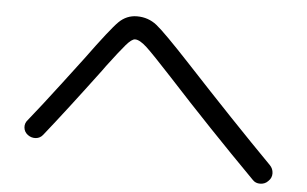

<svg xmlns="http://www.w3.org/2000/svg" viewBox="-44 -691 1088 681"><g transform="rotate(5 500.0 -350.5)"><path d="M63.5 -226.6Q105.5 -278.3 173.8 -368.2Q242.2 -458 244.1 -460.9Q326.2 -573.2 353.5 -600.1Q380.9 -627 418 -627Q458 -627 488.3 -603Q518.6 -579.1 613.3 -477.5Q792 -285.2 932.6 -142.6Q944.3 -130.9 944.8 -114.3Q945.3 -97.7 932.6 -85.9Q921.9 -74.2 904.8 -73.7Q887.7 -73.2 877 -85Q708 -255.9 555.7 -421.9Q485.4 -498 460 -521.5Q434.6 -544.9 418 -544.9Q406.2 -544.9 385.7 -521Q365.2 -497.1 323.2 -441.4Q315.4 -430.7 310.5 -423.8Q197.3 -272.5 123 -179.7Q113.3 -167 97.7 -165.5Q82 -164.1 68.8 -173.8Q55.7 -183.6 54.2 -199.2Q52.7 -214.8 63.5 -226.6Z"/></g></svg>

Font: Rounded-X Mgen+ 1mn regular
Style: Regular
Weight: 400
Designer: [Source Han Sans]
Ryoko NISHIZUKA  (kana & ideographs); Paul D. Hunt (Latin, Greek & Cyrillic); Wenlong ZHANG  (bopomofo
Version: Version 1.059.20150602